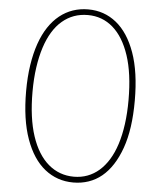

<svg xmlns="http://www.w3.org/2000/svg" viewBox="-69 -1174 1052 1253"><g transform="rotate(5 456.5 -548.0)"><path d="M458 19Q352 19 271.5 -45Q191 -109 145.5 -236Q100 -363 100 -548Q100 -641 112 -719.5Q124 -798 146 -861Q168 -924 199.5 -971.5Q231 -1019 271 -1051Q311 -1083 358 -1099Q405 -1115 458 -1115Q563 -1115 642.5 -1051Q722 -987 767 -861Q812 -735 812 -548Q812 -455 801 -377Q790 -299 767.5 -236Q745 -173 714 -125Q683 -77 644 -45Q605 -13 558 3Q511 19 458 19ZM459 -19Q506 -19 547.5 -34.5Q589 -50 623.5 -80Q658 -110 685.5 -154.5Q713 -199 732 -258Q751 -317 761 -390Q771 -463 771 -548Q771 -722 732 -839.5Q693 -957 623 -1017.5Q553 -1078 459 -1078Q410 -1078 368.5 -1063Q327 -1048 291.5 -1018Q256 -988 228.5 -943Q201 -898 182 -839Q163 -780 152.5 -707Q142 -634 142 -548Q142 -376 181 -258.5Q220 -141 291.5 -80Q363 -19 459 -19Z"/></g></svg>

Font: Playwrite FR Moderne Thin
Style: Regular
Weight: 250
Version: Version 1.002